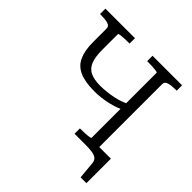

<svg xmlns="http://www.w3.org/2000/svg" viewBox="-225 -888 1236 1236"><g transform="rotate(45 393.5 -269.5)"><path d="M364 -283Q280 -283 229.5 -305Q179 -327 156.5 -375.5Q134 -424 134 -502V-625Q134 -647 110 -654Q86 -661 49 -661H38V-710H307V-661H298Q279 -661 259 -660Q239 -659 225 -657Q211 -655 211 -651V-508Q211 -445 225.5 -407Q240 -369 274 -352Q308 -335 364 -335Q423 -335 484.5 -348Q546 -361 600 -393V-340Q546 -311 484 -297Q422 -283 364 -283ZM467 0V-49H476Q495 -49 515 -50Q535 -51 549 -53.5Q563 -56 563 -59V-651Q563 -655 549 -657Q535 -659 515 -660Q495 -661 476 -661H467V-710H736V-661H725Q688 -661 664 -654Q640 -647 640 -625V0ZM566 0H546L559 -52H746V171H693L682 53Q680 32 668 20.5Q656 9 631.5 4.5Q607 0 566 0Z"/></g></svg>

Font: Roboto Serif Light
Style: Regular
Weight: 300
Designer: Greg Gazdowicz
Foundry: Commercial Type
Version: Version 1.008